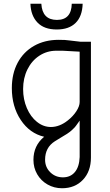

<svg xmlns="http://www.w3.org/2000/svg" viewBox="-20 -723 584 1022"><path d="M158 128Q158 52 215 5Q138 -13 90.5 -84.5Q43 -156 43 -254Q43 -331 74 -389Q105 -447 161.5 -479Q218 -511 292 -511Q331 -511 347 -508L407 -501H464V116Q464 189 421.5 234Q379 279 310 279Q268 279 233 259Q198 239 178 204.5Q158 170 158 128ZM341 -82Q369 -104 386.5 -131Q404 -158 404 -180V-448L313 -453H280Q230 -453 189.5 -426.5Q149 -400 126 -353.5Q103 -307 103 -249Q103 -194 123 -147.5Q143 -101 177 -74Q211 -47 251 -47Q297 -47 341 -82ZM404 113V-81Q402 -79 389.5 -60.5Q377 -42 360 -28Q342 -12 303 10Q276 26 272 29Q220 62 220 127Q220 167 247.5 194Q275 221 315 221Q355 221 378.5 193Q402 165 404 113ZM142 -703H200Q205 -617 283 -617Q360 -617 362 -703H420Q418 -636 382.5 -601Q347 -566 282 -566Q215 -566 179.5 -603Q144 -640 142 -703Z"/></svg>

Font: Bellota
Style: Regular
Weight: 400
Designer: Kemie Guaida
Foundry: Kemie Guaida
Version: Version 4.001